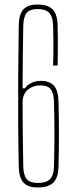

<svg xmlns="http://www.w3.org/2000/svg" viewBox="-20 -824 341 850"><path d="M147 6Q103 6 83.5 -16Q64 -38 63 -87Q61 -183 60.5 -278Q60 -373 60.5 -478.5Q61 -584 63 -711Q64 -761 83.5 -782.5Q103 -804 146 -804Q192 -804 213 -782.5Q234 -761 235 -711Q236 -691 236 -657Q236 -623 236 -589Q236 -555 235 -534H215Q218 -623 215 -711Q214 -750 198 -767Q182 -784 146 -784Q113 -784 98.5 -767Q84 -750 83 -711Q82 -642 81 -574Q80 -506 80 -433H91Q99 -447 118 -456.5Q137 -466 159 -466Q200 -466 219 -444.5Q238 -423 239 -373Q241 -297 241 -230.5Q241 -164 239 -87Q238 -38 216.5 -16Q195 6 147 6ZM147 -14Q185 -14 201.5 -31Q218 -48 219 -87Q221 -164 221 -230.5Q221 -297 219 -373Q218 -412 204.5 -429Q191 -446 159 -446Q127 -446 104.5 -428Q82 -410 80 -375Q80 -248 83 -87Q84 -48 98.5 -31Q113 -14 147 -14Z"/></svg>

Font: Big Shoulders Display Thin
Style: Regular
Weight: 100
Designer: Patric King
Foundry: XO Type Co
Version: Version 1.000; ttfautohint (v1.8.2)